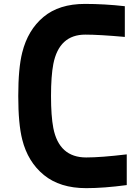

<svg xmlns="http://www.w3.org/2000/svg" viewBox="-20 -947 707 977"><path d="M625 -161.5V-5.2Q508.5 10.4 418.6 10.4Q285.2 10.4 203.5 -56.3Q121.7 -123 93.1 -237Q72.9 -316.4 72.9 -458.3Q72.9 -600.3 93.1 -679.7Q121.7 -794.3 201.2 -860.7Q280.6 -927.1 412.1 -927.1Q511.7 -927.1 615.2 -915.4V-759.1Q485 -770.8 414.1 -770.8Q280.6 -770.8 251.3 -621.1Q239.6 -559.9 239.6 -458.3Q239.6 -356.8 251.3 -295.6Q280.6 -145.8 418.6 -145.8Q493.5 -145.8 625 -161.5Z"/></svg>

Font: TypoPRO Monoid
Style: Bold
Weight: 700
Width: 4
Monospace: yes
Designer: Andreas Larsen (@larsenwork)
Version: Version 0.61